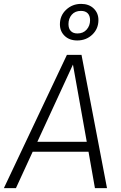

<svg xmlns="http://www.w3.org/2000/svg" viewBox="-41 -967 623 987"><path d="M414 -187H127L41 0H-21L303 -685H378L509 0H447ZM405 -238 334 -635 151 -238ZM465 -864Q465 -819 433.5 -789Q402 -759 356 -759Q316 -759 291.5 -782.5Q267 -806 267 -842Q267 -887 299 -917Q331 -947 376 -947Q416 -947 440.5 -923.5Q465 -900 465 -864ZM311 -843Q311 -820 323 -807.5Q335 -795 357 -795Q387 -795 404.5 -815Q422 -835 422 -863Q422 -886 410 -898.5Q398 -911 375 -911Q345 -911 328 -891.5Q311 -872 311 -843Z"/></svg>

Font: FiraGO Light
Style: Italic
Weight: 300
Italic angle: -8°
Designer: bBox Type GmbH
Foundry: bBox Type GmbH
Version: Version 1.001